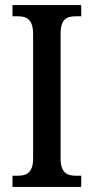

<svg xmlns="http://www.w3.org/2000/svg" viewBox="-20 -734 367 754"><path d="M29 0H299V-44H277C243 -44 218 -56 218 -112V-601C218 -659 242 -670 277 -670H299V-714H29V-670H51C83 -670 110 -659 110 -601V-111C110 -55 83 -44 51 -44H29Z"/></svg>

Font: Noto Serif Condensed Medium
Style: Regular
Weight: 500
Width: 3
Designer: Monotype Design Team
Foundry: Monotype Imaging Inc.
Version: Version 2.015